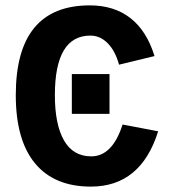

<svg xmlns="http://www.w3.org/2000/svg" viewBox="-20 -689 640 719"><path d="M185.5 -332.5Q185.5 -222.7 219.7 -163.1Q253.9 -103.5 321.8 -103.5Q400.9 -103.5 439 -222.7L572.3 -197.3Q507.3 9.8 320.3 9.8Q183.1 9.8 111.1 -77.4Q39.1 -164.6 39.1 -332.5Q39.1 -668.9 316.4 -668.9Q407.2 -668.9 468.5 -621.1Q529.8 -573.2 558.6 -479L425.8 -446.8Q411.6 -498.5 383.3 -527.1Q355 -555.7 318.4 -555.7Q185.5 -555.7 185.5 -332.5ZM249 -262.7V-411.6H390.1V-262.7Z"/></svg>

Font: Cousine
Style: Bold
Weight: 700
Monospace: yes
Designer: Steve Matteson
Foundry: Ascender Corporation
Version: Version 1.20